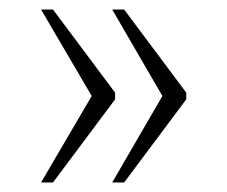

<svg xmlns="http://www.w3.org/2000/svg" viewBox="-20 -471 476 402"><path d="M215 -89H240L370 -263V-277L240 -451H215L320 -270ZM66 -89H91L221 -263V-277L91 -451H66L172 -270Z"/></svg>

Font: Noto Serif Devanagari SemiCondensed ExtraLight
Style: Regular
Weight: 200
Width: 4
Designer: Universal Thirst, Indian Type Foundry and the Monotype Design Team
Foundry: Monotype Imaging Inc.
Version: Version 2.004